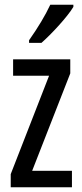

<svg xmlns="http://www.w3.org/2000/svg" viewBox="-20 -786 343 806"><path d="M288 -757V-766H191C170 -721 140 -671 102 -617V-606H154C195 -642 263 -715 288 -757ZM282 0V-69H115L275 -478V-537H35V-468H186L25 -55V0Z"/></svg>

Font: Noto Sans Gujarati UI ExtraCondensed
Style: Regular
Weight: 400
Width: 2
Designer: Jelle Bosma - Monotype Design Team, Universal Thirst
Foundry: Monotype Imaging Inc.
Version: Version 2.106